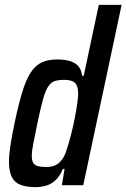

<svg xmlns="http://www.w3.org/2000/svg" viewBox="-20 -763 521 791"><path d="M127 8Q89 8 64.5 -1.5Q40 -11 28.5 -34Q17 -57 17 -97Q17 -125 23 -164.5Q29 -204 40 -256Q56 -332 71.5 -383Q87 -434 106 -463.5Q125 -493 151 -505.5Q177 -518 215 -518Q246 -518 268 -511.5Q290 -505 303 -490Q316 -475 318 -451H325L387 -743H481L323 0H235L246 -67H239Q226 -36 207.5 -19.5Q189 -3 168 2.5Q147 8 127 8ZM170 -75Q190 -75 205 -81Q220 -87 231.5 -100.5Q243 -114 251 -135Q256 -149 263 -173Q270 -197 277 -226Q284 -255 289.5 -284Q295 -313 298.5 -338Q302 -363 302 -377Q302 -409 289 -421.5Q276 -434 245 -434Q221 -434 205.5 -429Q190 -424 178.5 -406.5Q167 -389 157 -353Q147 -317 134 -255Q124 -205 117.5 -173Q111 -141 111 -121Q111 -102 117 -92Q123 -82 136.5 -78.5Q150 -75 170 -75Z"/></svg>

Font: Saira Condensed Medium
Style: Italic
Weight: 500
Width: 3
Italic angle: -12°
Designer: Hector Gatti with collaboration of the Omnibus-Type team
Foundry: Omnibus-Type
Version: Version 1.101